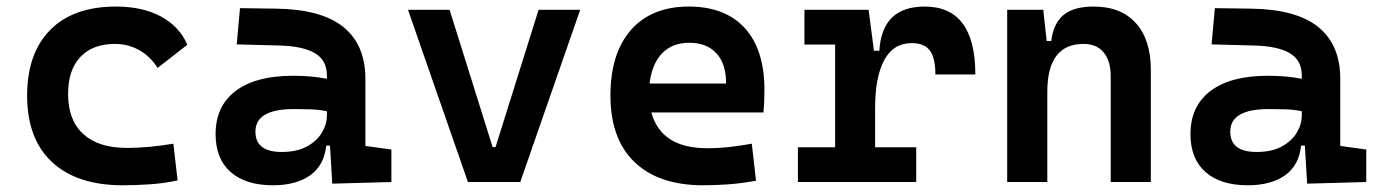

<svg xmlns="http://www.w3.org/2000/svg" viewBox="-20 -547 4142 577"><path d="M349.1 9.8Q211.4 9.8 136.5 -59.8Q61.5 -129.4 61.5 -259.8Q61.5 -386.7 130.9 -457Q200.2 -527.3 329.1 -527.3Q407.7 -527.3 463.4 -497.6Q519 -467.8 543 -412.6L453.6 -342.8Q432.1 -377.4 398.7 -396.2Q365.2 -415 325.2 -415Q258.8 -415 221.7 -376Q184.6 -336.9 184.6 -264.6Q184.6 -185.5 230.5 -144Q276.4 -102.5 360.8 -102.5Q396.5 -102.5 431.9 -106Q467.3 -109.4 501 -115.2L513.7 -4.9Q473.6 3.9 431.6 6.8Q389.6 9.8 349.1 9.8Z M978.5 4.9 971.7 -109.4H960.4Q954.1 -49.8 911.9 -20Q869.6 9.8 800.3 9.8Q718.3 9.8 673.1 -30Q627.9 -69.8 627.9 -143.6Q627.9 -228.5 688.5 -273.9Q749 -319.3 859.9 -319.3Q918.9 -319.3 962.4 -310.1V-320.3Q962.4 -365.7 926.8 -387Q891.1 -408.2 820.3 -410.2L691.4 -413.6L701.2 -522.5L810.5 -521Q946.3 -519 1012.2 -465.6Q1078.1 -412.1 1078.1 -309.6V-108.4L1156.2 -97.7V0ZM962.4 -212.9Q936 -217.8 912.4 -218.5Q888.7 -219.2 862.8 -219.2Q747.6 -219.2 747.6 -151.4Q747.6 -90.3 826.7 -90.3Q872.1 -90.3 902.1 -106.7Q932.1 -123 947.3 -148.2Q962.4 -173.3 962.4 -200.2Z M1386.2 0 1206.1 -517.6H1331.1L1460.4 -105H1469.2L1598.6 -517.6H1723.6L1543.5 0Z M2093.3 9.8Q1959.5 9.8 1887 -59.8Q1814.5 -129.4 1814.5 -259.8Q1814.5 -386.7 1876.2 -457Q1938 -527.3 2050.3 -527.3Q2158.7 -527.3 2218 -462.9Q2277.3 -398.4 2277.3 -275.9Q2277.3 -240.7 2274.4 -209H1937.5Q1966.8 -101.6 2105 -101.6Q2139.2 -101.6 2172.1 -105.2Q2205.1 -108.9 2239.3 -115.2L2252 -3.9Q2203.6 4.9 2163.8 7.3Q2124 9.8 2093.3 9.8ZM1932.1 -295.9H2162.1Q2162.1 -355.5 2132.8 -387Q2103.5 -418.5 2051.3 -418.5Q2000.5 -418.5 1969.7 -386.7Q1939 -355 1932.1 -295.9Z M2609.9 -222.7V-104.5H2733.4V0H2377.9V-104.5H2489.7V-413.1H2397.5V-517.6H2590.3L2606.4 -394.5H2622.6Q2630.4 -527.3 2758.8 -527.3Q2911.1 -527.3 2911.1 -323.2H2791Q2791 -373.5 2774.2 -395.5Q2757.3 -417.5 2720.2 -417.5Q2665 -417.5 2637.5 -366.7Q2609.9 -315.9 2609.9 -222.7Z M3317.9 0V-317.4Q3317.9 -364.3 3296.6 -389.6Q3275.4 -415 3236.3 -415Q3127.4 -415 3127.4 -271.5V0H3006.8V-517.6H3115.2L3125.5 -423.8H3139.2Q3145.5 -476.1 3175.8 -501.7Q3206.1 -527.3 3266.6 -527.3Q3348.6 -527.3 3393.6 -477.5Q3438.5 -427.7 3438.5 -336.9V0Z M3908.2 4.9 3901.4 -109.4H3890.1Q3883.8 -49.8 3841.6 -20Q3799.3 9.8 3730 9.8Q3647.9 9.8 3602.8 -30Q3557.6 -69.8 3557.6 -143.6Q3557.6 -228.5 3618.2 -273.9Q3678.7 -319.3 3789.6 -319.3Q3848.6 -319.3 3892.1 -310.1V-320.3Q3892.1 -365.7 3856.4 -387Q3820.8 -408.2 3750 -410.2L3621.1 -413.6L3630.9 -522.5L3740.2 -521Q3876 -519 3941.9 -465.6Q4007.8 -412.1 4007.8 -309.6V-108.4L4085.9 -97.7V0ZM3892.1 -212.9Q3865.7 -217.8 3842 -218.5Q3818.4 -219.2 3792.5 -219.2Q3677.2 -219.2 3677.2 -151.4Q3677.2 -90.3 3756.3 -90.3Q3801.8 -90.3 3831.8 -106.7Q3861.8 -123 3877 -148.2Q3892.1 -173.3 3892.1 -200.2Z"/></svg>

Font: Cascadia Code SemiBold
Style: Regular
Weight: 600
Monospace: yes
Designer: Aaron Bell
Foundry: Saja Typeworks
Version: Version 2404.023; ttfautohint (v1.8.4)